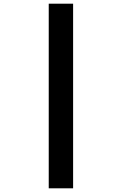

<svg xmlns="http://www.w3.org/2000/svg" viewBox="-20 -780 640 1040"><path d="M244 240V-760H376V240Z"/></svg>

Font: Noto Sans Mono Extra
Style: Regular
Weight: 800
Designer: Monotype Design Team
Foundry: Monotype Imaging Inc.
Version: Version 1.900